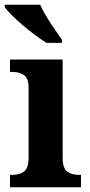

<svg xmlns="http://www.w3.org/2000/svg" viewBox="-27 -786 377 806"><path d="M15 0V-52H27Q55 -52 74 -66Q93 -80 93 -123V-417Q93 -457 74 -470.5Q55 -484 27 -484H15V-536H236V-123Q236 -80 255 -66Q274 -52 302 -52H313V0ZM168 -606Q146 -620 119.5 -639.5Q93 -659 67.5 -681Q42 -703 22 -723Q2 -743 -7 -756V-766H142Q151 -744 167.5 -717Q184 -690 202 -664Q220 -638 233 -619V-606Z"/></svg>

Font: Noto Serif Khmer SemiCondensed
Style: Bold
Weight: 700
Width: 4
Designer: Danh Hong and the Monotype Design Team
Foundry: Monotype Imaging Inc.
Version: Version 2.004; ttfautohint (v1.8.4.7-5d5b)